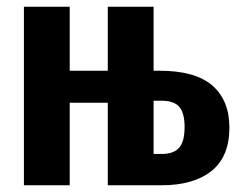

<svg xmlns="http://www.w3.org/2000/svg" viewBox="-20 -550 713 570"><path d="M661 -171Q661 -85 608 -42.5Q555 0 460 0H300V-245H187V0H51V-530H187V-340H300V-530H436V-340H454Q560 -340 610.5 -296Q661 -252 661 -171ZM528 -173Q528 -214 512.5 -232.5Q497 -251 459 -251H436V-93H461Q495 -93 511.5 -111Q528 -129 528 -173Z"/></svg>

Font: Fira Sans Compressed SemiBold
Style: Regular
Weight: 600
Width: 1
Designer: bBox Type GmbH & Carrois Corporate GbR & Edenspiekermann AG
Foundry: bBox Type GmbH & Carrois Corporate GbR & Edenspiekermann AG
Version: Version 4.301